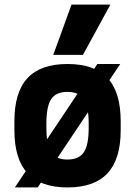

<svg xmlns="http://www.w3.org/2000/svg" viewBox="-20 -810 590 840"><path d="M45 10 406 -530H506L145 10ZM275 10Q158 10 100.5 -52Q43 -114 43 -240V-280Q43 -407 100.5 -468.5Q158 -530 275 -530Q393 -530 450.5 -468.5Q508 -407 508 -280V-240Q508 -114 450.5 -52Q393 10 275 10ZM275 -112Q325 -112 346.5 -143.5Q368 -175 368 -250V-270Q368 -345 346.5 -376.5Q325 -408 275 -408Q225 -408 204 -376.5Q183 -345 183 -270V-250Q183 -175 204 -143.5Q225 -112 275 -112ZM343 -570H213L293 -790H463Z"/></svg>

Font: M PLUS Code Latin SemiExpanded
Style: Bold
Weight: 700
Width: 6
Designer: Coji Morishita
Foundry: UNDERFOREST DESIGN
Version: Version 1.002; ttfautohint (v1.8.3)